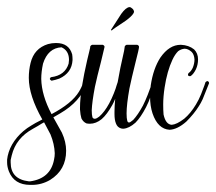

<svg xmlns="http://www.w3.org/2000/svg" viewBox="-82 -364 608 540"><path d="M42 -20Q36 -17 25 -10Q15 -4 11 -2Q-37 24 -49 73Q-51 80 -52 86Q-52 90 -52 93Q-52 140 -1 146Q1 146 3 146Q60 138 70 85Q72 76 72 67Q71 41 60 14Q55 4 42 -20ZM3 156Q-42 156 -57 118Q-62 105 -62 93Q-62 88 -62 85Q-61 75 -57.5 64Q-54 53 -48 42.5Q-42 32 -34 22.5Q-26 13 -16 4.5Q-6 -4 6 -11Q15 -17 37 -28Q-1 -95 -1 -145Q-1 -167 4 -187Q14 -228 53 -240Q64 -243 75 -243Q75 -243 76 -243Q112 -243 121 -211Q122 -204 122 -198Q122 -196 122 -195Q120 -159 85 -143Q74 -139 63 -137Q59 -139 58 -142Q59 -146 62 -147Q101 -152 111 -185Q112 -191 112 -195Q112 -197 112 -198Q111 -222 91 -231Q53 -229 39 -185Q34 -162 34 -142Q35 -96 63 -43Q120 -73 140 -106Q148 -119 152 -132Q155 -135 157 -135Q161 -134 162 -130V-129Q144 -78 87 -45Q79 -40 68 -34Q92 9 92 9Q104 35 104 60Q104 114 59 142Q35 156 8 156Q8 156 7 156H5Z M177 -238H207Q212 -236 212 -232Q211 -226 202 -190Q191 -148 185 -120Q177 -78 176 -54Q176 -41 178 -34Q183 -25 197 -36Q212 -49 225 -73Q232 -86 238 -101Q244 -116 246 -124L249 -133Q255 -169 267 -221Q269 -232 269 -234Q271 -237 274 -238H304Q309 -236 309 -232Q309 -227 299 -188Q288 -144 282 -115Q274 -70 274 -45Q274 -31 276 -24Q279 -15 289 -24Q291 -26 292 -26Q306 -41 320 -67Q327 -81 333.5 -97.5Q340 -114 343 -123L346 -133Q348 -136 352 -136Q355 -134 355 -130Q355 -130 336 -78Q332 -70 329 -63Q314 -34 299 -19Q281 -3 265 -2Q261 -2 258 -3Q248 -6 244 -17Q240 -27 240 -43Q240 -46 240 -49Q240 -65 242 -86Q238 -76 234 -69Q219 -42 204 -29Q188 -16 171 -16Q165 -16 161 -17Q152 -21 147 -31Q144 -41 143 -56Q143 -59 143 -61Q143 -86 149 -124Q154 -155 163 -194Q165 -203 169 -219Q172 -231 172 -234Q174 -237 177 -238ZM276 -309Q294 -323 295 -331Q294 -337 290 -340Q286 -344 282 -344Q272 -343 259 -325L230 -280L232 -278Q234 -281 272 -306Q274 -308 276 -309Z M427 -238Q449 -237 464 -225Q475 -214 475 -197Q475 -182 469 -169Q462 -155 454 -150Q449 -149 447 -152Q446 -156 449 -159Q455 -163 460 -173Q465 -185 465 -197Q464 -211 457 -218Q447 -227 437 -227Q427 -226 419 -220Q410 -211 403 -196Q388 -164 381 -118Q377 -92 377 -70Q377 -54 378 -42Q384 -14 401 -13Q415 -14 436 -30Q454 -45 469 -70Q477 -83 483.5 -99Q490 -115 493 -124L496 -133Q499 -136 502 -136Q506 -134 506 -130Q506 -130 488 -85Q483 -74 477 -65Q464 -44 442 -22Q417 0 395 1Q362 -1 347 -45Q340 -66 340 -93Q340 -109 342 -124Q349 -171 369 -202Q394 -238 426 -238Q427 -238 427 -238Z"/></svg>

Font: Maria
Style: Christmas
Weight: 400
Designer: Muhammad Yoni
Version: Version 001.000